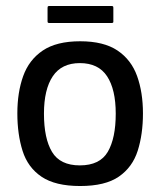

<svg xmlns="http://www.w3.org/2000/svg" viewBox="-20 -616 536 642"><path d="M248 6Q165 6 119 -25Q73 -56 55.5 -111.5Q38 -167 38 -237Q38 -307 57.5 -361.5Q77 -416 123 -447Q169 -478 248 -478Q327 -478 373 -447Q419 -416 438.5 -361.5Q458 -307 458 -237Q458 -167 440.5 -112Q423 -57 377.5 -25.5Q332 6 248 6ZM247 -63Q314 -63 340.5 -108.5Q367 -154 367 -236Q367 -317 338 -361Q309 -405 247 -405Q186 -405 156.5 -361Q127 -317 127 -236Q127 -153 154 -108Q181 -63 247 -63ZM359 -543Q359 -541 357.5 -540Q356 -539 351 -539H146Q141 -539 140 -540.5Q139 -542 139 -545V-589Q139 -594 140.5 -595Q142 -596 146 -596H351Q356 -596 357.5 -595Q359 -594 359 -590Z"/></svg>

Font: Glory Medium
Style: Regular
Weight: 500
Designer: Robert Leuschke
Foundry: Robert Leuschke
Version: Version 1.011